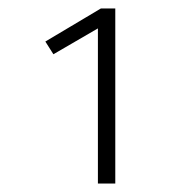

<svg xmlns="http://www.w3.org/2000/svg" viewBox="-20 -756 440 453"><path d="M252 -323H211V-689L106 -628L87 -658L218 -736H252Z"/></svg>

Font: FiraGO ExtraLight
Style: Regular
Weight: 200
Designer: bBox Type
Foundry: bBox Type GmbH
Version: Version 1.001